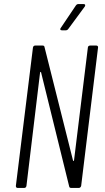

<svg xmlns="http://www.w3.org/2000/svg" viewBox="-20 -924 514 944"><path d="M423 -700H454Q458 -700 460.5 -697Q463 -694 462 -690L379 -10Q378 -6 375 -3Q372 0 368 0H330Q321 0 320 -8L182 -568Q182 -571 180 -570.5Q178 -570 177 -567L110 -10Q108 0 99 0H67Q58 0 58 -10L142 -690Q144 -700 153 -700H190Q198 -700 199 -692L339 -135Q339 -132 341 -132.5Q343 -133 344 -136L412 -690Q412 -694 415 -697Q418 -700 423 -700ZM279 -787 353 -897Q358 -904 365 -904H391Q397 -904 398.5 -900.5Q400 -897 397 -892L316 -782Q311 -775 304 -775H284Q278 -775 276.5 -778.5Q275 -782 279 -787Z"/></svg>

Font: Barlow Condensed Light
Style: Italic
Weight: 300
Width: 3
Italic angle: -7°
Designer: Jeremy Tribby
Foundry: Tribby Type
Version: Version 1.408